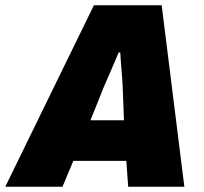

<svg xmlns="http://www.w3.org/2000/svg" viewBox="-58 -708 774 728"><path d="M-38 0 298 -688H555L641 0H428L421 -98H220L179 0ZM285 -252H412L407 -384Q406 -399 405 -414.5Q404 -430 402.5 -446Q401 -462 400 -478Q399 -494 398 -509H392Q384 -490 374.5 -468Q365 -446 356 -425Q347 -404 338 -384Z"/></svg>

Font: Archivo SemiCondensed Black
Style: Italic
Weight: 900
Width: 4
Italic angle: -10°
Designer: Hector Gatti
Foundry: Omnibus-Type
Version: Version 2.001